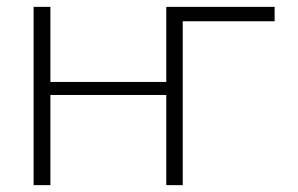

<svg xmlns="http://www.w3.org/2000/svg" viewBox="-20 -540 869 560"><path d="M781 -520V-478H513V0H465V-263H127V0H78V-520H127V-301H465V-520Z"/></svg>

Font: Mplus 1p Light
Style: Regular
Weight: 300
Version: Version 1.061